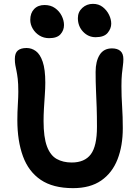

<svg xmlns="http://www.w3.org/2000/svg" viewBox="-20 -963 719 996"><path d="M359 13Q255 13 191.5 -30Q128 -73 99 -152.5Q70 -232 70 -340Q70 -381 72.5 -420.5Q75 -460 75 -487Q75 -529 72 -554Q69 -579 65.5 -595.5Q62 -612 59.5 -625.5Q57 -639 57 -657Q57 -688 72.5 -701Q88 -714 118 -714Q144 -714 166 -698Q188 -682 201.5 -642.5Q215 -603 215 -534Q215 -505 212.5 -470.5Q210 -436 208 -401Q206 -366 206 -335Q206 -251 223.5 -204Q241 -157 274 -138.5Q307 -120 352 -120Q419 -120 451 -162.5Q483 -205 483 -305Q483 -362 481.5 -406Q480 -450 478 -493.5Q476 -537 476 -590Q476 -645 497 -678.5Q518 -712 561 -712Q589 -712 604.5 -698.5Q620 -685 620 -656Q620 -640 617.5 -622Q615 -604 612.5 -579.5Q610 -555 610 -516Q610 -463 613.5 -410.5Q617 -358 617 -298Q617 -206 589.5 -136Q562 -66 505 -26.5Q448 13 359 13ZM476 -770Q438 -770 411 -798.5Q384 -827 384 -869Q384 -901 407 -922Q430 -943 462 -943Q492 -943 513 -926.5Q534 -910 545.5 -886.5Q557 -863 557 -840Q557 -815 538.5 -792.5Q520 -770 476 -770ZM235 -765Q207 -765 185 -778.5Q163 -792 150 -814Q137 -836 137 -860Q137 -895 157 -916Q177 -937 211 -937Q243 -937 265.5 -921Q288 -905 300 -881Q312 -857 312 -833Q312 -806 294 -785.5Q276 -765 235 -765Z"/></svg>

Font: Shantell Sans Light SemiBold
Style: Regular
Weight: 600
Version: Version 1.008;[ac192a2d6]